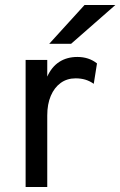

<svg xmlns="http://www.w3.org/2000/svg" viewBox="-20 -752 484 772"><path d="M83 0V-511H170V-444Q187.5 -483 218.2 -503Q249 -523 291 -523Q337.5 -523 370 -497L357 -415Q340.5 -426.5 322.8 -431.8Q305 -437 284 -437Q249.5 -437 224 -418.5Q198.5 -400 184.2 -366.5Q170 -333 170 -288V0ZM178 -576 320 -732H444L266 -576Z"/></svg>

Font: Overpass
Style: Regular
Weight: 400
Designer: Delve Withrington, Dave Bailey, Thomas Jockin
Foundry: Delve Fonts LLC
Version: Version 4.000